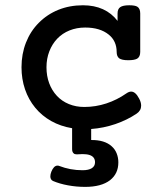

<svg xmlns="http://www.w3.org/2000/svg" viewBox="-20 -482 640 732"><path d="M254.9 6.8Q210.9 -0.5 175.3 -20.5Q139.6 -40.5 114.3 -71.3Q88.9 -102.1 75.4 -141.4Q62 -180.7 62 -225.6Q62 -276.4 79.1 -319.8Q96.2 -363.3 127.9 -395Q159.7 -427.2 202.6 -444.6Q245.6 -461.9 296.4 -461.9Q339.4 -461.9 372.6 -446.8Q405.8 -431.6 428.2 -402.3V-430.7Q428.2 -447.8 438.5 -454.8Q448.7 -461.9 472.7 -461.9Q494.6 -461.9 503.4 -456.5Q514.6 -449.7 514.6 -430.7V-283.7Q514.6 -265.6 502.9 -258.3Q492.2 -252.4 468.8 -252.4Q444.3 -252.4 434.1 -259.8Q424.8 -267.6 424.8 -283.7Q424.8 -325.7 394.5 -350.1Q361.3 -377 304.7 -377Q272.5 -377 245.1 -366Q217.8 -355 198.2 -334.5Q178.7 -314 168 -286.1Q157.2 -258.3 157.2 -225.6Q157.2 -192.4 167.5 -164.8Q177.7 -137.2 196.8 -116.7Q215.8 -96.2 242.7 -85.2Q269.5 -74.2 301.3 -74.2Q344.2 -74.2 385.3 -87.6Q426.3 -101.1 461.9 -126Q471.7 -132.8 480 -132.8Q496.6 -132.8 510.3 -106.4Q518.1 -92.3 518.1 -79.1Q518.1 -60.5 501 -48.8Q464.8 -24.4 419.9 -9Q375 6.3 327.6 9.8V51.8Q378.9 51.3 405.8 75.7Q418.5 86.9 424.8 102.8Q431.2 118.7 431.2 137.2Q431.2 180.2 399.4 205.1Q366.2 230.5 304.7 230.5Q271 230.5 239.3 224.6Q207.5 218.8 182.1 208Q171.9 203.1 171.9 190.4Q171.9 182.6 175.8 172.4Q180.2 161.6 186 155.5Q191.9 149.4 199.2 149.4Q203.1 149.4 205.1 150.4Q248 167 294.4 167Q317.9 167 330.1 159.2Q342.3 151.4 342.3 136.7Q342.3 115.7 321.3 108.9Q311 105.5 294.4 105.5Q288.6 105.5 274.9 106.4H272Q264.6 106.4 261.2 103Q254.9 98.1 254.9 86.4Z"/></svg>

Font: Courier Prime Medium
Style: Regular
Weight: 500
Designer: Alan Dague-Greene
Foundry: Quote-Unquote Apps
Version: Version 1.202